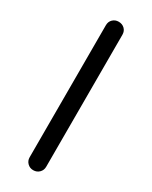

<svg xmlns="http://www.w3.org/2000/svg" viewBox="-203 -828 694 875"><g transform="rotate(30 143.5 -390.5)"><path d="M143 0Q125 0 112.5 -12.5Q100 -25 100 -43V-738Q100 -757 112.5 -769Q125 -781 143 -781Q162 -781 174.5 -769Q187 -757 187 -738V-43Q187 -25 174.5 -12.5Q162 0 143 0Z"/></g></svg>

Font: Comfortaa Medium
Style: Regular
Weight: 500
Designer: Johan Aakerlund
Foundry: Johan Aakerlund
Version: Version 3.104; ttfautohint (v1.8.1.43-b0c9)